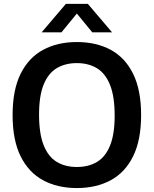

<svg xmlns="http://www.w3.org/2000/svg" viewBox="-20 -968 800 998"><path d="M379.5 9.5Q279 9.5 204 -31Q129 -71.5 87.2 -155.5Q45.5 -239.5 45.5 -370Q45.5 -500.5 87.2 -584.5Q129 -668.5 204 -709Q279 -749.5 379.5 -749.5Q480.5 -749.5 555.5 -709Q630.5 -668.5 672 -584.2Q713.5 -500 713.5 -370Q713.5 -240 672 -155.8Q630.5 -71.5 555.2 -31Q480 9.5 379.5 9.5ZM379.5 -100Q440.5 -100 484.5 -126.5Q528.5 -153 552.2 -211.8Q576 -270.5 576 -367Q576 -466.5 552 -526.5Q528 -586.5 484 -613.2Q440 -640 379.5 -640Q319.5 -640 275.2 -613.8Q231 -587.5 207 -528.8Q183 -470 183 -373Q183 -273 207 -213Q231 -153 275 -126.5Q319 -100 379.5 -100ZM196.5 -800 322.5 -948H436.5L562.5 -800H459.5L368.5 -911H390.5L299.5 -800Z"/></svg>

Font: Encode Sans SC SemiBold
Style: Regular
Weight: 600
Version: Version 3.002